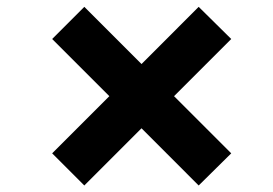

<svg xmlns="http://www.w3.org/2000/svg" viewBox="-20 -598 819 575"><path d="M672.5 -481.2 501.2 -310 672.5 -138.8 575 -42.5 403.8 -213.8 232.5 -42.5 136.2 -138.8 307.5 -310 136.2 -481.2 232.5 -577.5 403.8 -406.2 575 -577.5Z"/></svg>

Font: Now Alt Black
Style: Regular
Weight: 900
Designer: Alfredo Marco Pradil
Foundry: Alfredo Marco Pradil
Version: Version 1.002;PS 001.002;hotconv 1.0.88;makeotf.lib2.5.64775